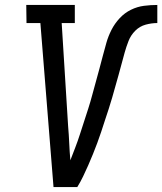

<svg xmlns="http://www.w3.org/2000/svg" viewBox="-20 -755 655 775"><path d="M196 0 143 -662H87L86 -735H282V-662H229L255 -245Q258 -211 259.5 -176.5Q261 -142 264 -108Q274 -134 284 -160Q294 -186 302.5 -212.5Q311 -239 319.5 -265Q328 -291 336.5 -317.5Q345 -344 352 -370.5Q359 -397 366.5 -423.5Q374 -450 381 -476.5Q388 -503 395 -529.5Q402 -556 409.5 -582.5Q417 -609 430 -634.5Q443 -660 463 -681.5Q483 -703 508.5 -715.5Q534 -728 561 -731.5Q588 -735 615 -735V-662Q592 -662 568 -655.5Q544 -649 526 -631Q508 -613 499 -590Q490 -567 483.5 -544Q477 -521 471 -498Q465 -475 458.5 -452Q452 -429 445.5 -406Q439 -383 432.5 -360Q426 -337 418.5 -314.5Q411 -292 403.5 -269Q396 -246 388.5 -223Q381 -200 372.5 -177.5Q364 -155 355 -132.5Q346 -110 336 -87.5Q326 -65 315.5 -43Q305 -21 292 0Z"/></svg>

Font: Iosevka Etoile
Style: Italic
Weight: 400
Italic angle: -9°
Designer: Belleve Invis
Foundry: Belleve Invis
Version: Version 22.1.2; ttfautohint (v1.8.4)